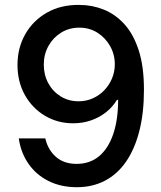

<svg xmlns="http://www.w3.org/2000/svg" viewBox="-20 -758 662 788"><path d="M295.4 10.3Q230 10.3 179.2 -15.1Q128.4 -40.5 96.9 -85.9Q65.4 -131.3 57.1 -189.9H166Q176.3 -144 209 -114.7Q241.7 -85.4 294.4 -85.4Q349.1 -85.4 387 -117.2Q424.8 -148.9 444.8 -208Q464.8 -267.1 464.8 -348.1H460Q441.9 -318.4 414.6 -296.9Q387.2 -275.4 353 -263.7Q318.8 -252 280.3 -252Q216.3 -252 164.3 -283Q112.3 -314 82 -368.2Q51.8 -422.4 51.8 -491.2Q51.8 -561.5 83.7 -617.7Q115.7 -673.8 172.9 -706.3Q230 -738.8 305.7 -737.8Q357.4 -737.8 405 -719Q452.6 -700.2 490 -659.4Q527.3 -618.7 549.1 -552.2Q570.8 -485.8 570.8 -389.2Q570.8 -294.9 552 -220.9Q533.2 -147 497.8 -95.2Q462.4 -43.5 411.1 -16.6Q359.9 10.3 295.4 10.3ZM302.7 -342.3Q334 -342.3 361.1 -354.5Q388.2 -366.7 408.2 -387.7Q428.2 -408.7 439.7 -436Q451.2 -463.4 451.2 -494.1Q451.2 -534.7 431.9 -568.8Q412.6 -603 379.9 -623.8Q347.2 -644.5 305.2 -644.5Q264.2 -644.5 231.2 -624.3Q198.2 -604 179 -569.6Q159.7 -535.2 159.7 -492.7Q159.7 -450.7 178.2 -416.5Q196.8 -382.3 229.2 -362.3Q261.7 -342.3 302.7 -342.3Z"/></svg>

Font: Inter 18pt Medium
Style: Regular
Weight: 500
Designer: Rasmus Andersson
Foundry: rsms
Version: Version 4.001;git-66647c0bb